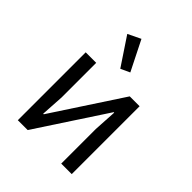

<svg xmlns="http://www.w3.org/2000/svg" viewBox="-216 -905 1032 1032"><g transform="rotate(45 300.0 -389.5)"><path d="M95.2 0H170.1L429 -394.9H432.9L425.1 -263.1V0H505V-516H430L171.2 -121.1H166.9L175.1 -252.8V-516H95.2ZM183.2 -744 289.1 -584.9 341.3 -609 256 -779.1Z"/></g></svg>

Font: Margiela Mono
Style: Regular
Weight: 400
Designer: Mike Abbink, Paul van der Laan, Pieter van Rosmalen
Foundry: Bold Monday
Version: Version 2.003 2021